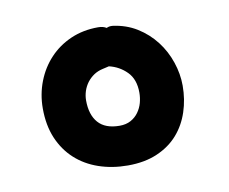

<svg xmlns="http://www.w3.org/2000/svg" viewBox="-47 -814 512 430"><g transform="rotate(-10 208.5 -599.0)"><path d="M212.4 -440.4Q176.8 -440.4 146.2 -450.9Q115.7 -461.4 93.5 -481.7Q71.3 -502 58.8 -531.5Q46.4 -561 46.4 -599.1Q46.4 -631.3 57.6 -660.2Q68.8 -689 88.9 -710.4Q108.9 -731.9 137.2 -744.4Q165.5 -756.8 199.7 -756.8Q206.1 -756.8 210.4 -755.6Q214.8 -754.4 218.8 -752Q224.1 -754.9 231.9 -754.4Q262.7 -750.5 287.1 -735.4Q311.5 -720.2 328.6 -698Q345.7 -675.8 354.7 -648.9Q363.8 -622.1 363.8 -595.2Q363.8 -564 354.5 -535.9Q345.2 -507.8 326.7 -486.6Q308.1 -465.3 279.5 -452.9Q251 -440.4 212.4 -440.4ZM209.5 -531.2Q224.1 -531.2 234.9 -537.1Q245.6 -543 252.4 -552.5Q259.3 -562 262.5 -573.5Q265.6 -585 265.6 -596.7Q265.6 -627 248.8 -644Q231.9 -661.1 208.5 -666.5Q204.6 -665.5 200.4 -664.6Q196.3 -663.6 193.8 -663.1Q182.6 -660.6 173.8 -654.8Q165 -648.9 158.4 -640.4Q151.9 -631.8 148.4 -621.3Q145 -610.8 145 -600.1Q145 -567.4 160.9 -549.3Q176.8 -531.2 209.5 -531.2Z"/></g></svg>

Font: Autour One
Style: Regular
Weight: 400
Version: Version 1.007; ttfautohint (v0.92) -l 24 -r 24 -G 200 -x 7 -